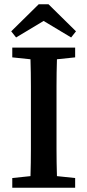

<svg xmlns="http://www.w3.org/2000/svg" viewBox="-20 -887 413 907"><path d="M249 -607Q247 -544 247 -480.5Q247 -417 247 -352V-310Q247 -246 247 -182.5Q247 -119 249 -55L335 -46V0H38V-46L124 -55Q126 -118 126 -181.5Q126 -245 126 -310V-352Q126 -416 126 -479.5Q126 -543 124 -607L38 -616V-662H335V-616ZM316 -710 186 -788 56 -710 33 -739 163 -867H209L339 -739Z"/></svg>

Font: Source Serif Pro Semibold
Style: Regular
Weight: 600
Designer: Frank Grießhammer
Foundry: Adobe Systems Incorporated
Version: Version 1.014;PS Version 1.0;hotconv 1.0.73;makeotf.lib2.5.5